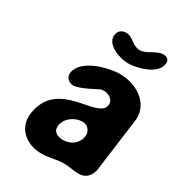

<svg xmlns="http://www.w3.org/2000/svg" viewBox="-175 -840 886 959"><g transform="rotate(30 268.0 -360.5)"><path d="M61 -143C47 -50 120 7 207 7C249 7 287 -7 329 -7C360 -7 387 1 418 1C463 1 485 -30 491 -69L495 -100C501 -142 526 -338 532 -380C536 -479 440 -534 350 -534C285 -534 143 -499 130 -415C126 -389 148 -367 174 -367C209 -367 297 -416 305 -420C307 -420 319 -421 322 -421C350 -421 382 -402 377 -370C363 -278 95 -362 61 -143ZM210 -158C217 -202 262 -234 306 -234C339 -234 359 -206 354 -176C347 -132 308 -106 267 -106C235 -106 204 -119 210 -158ZM227 -690C218 -630 309 -600 356 -600C404 -600 511 -626 521 -690C525 -715 511 -727 488 -727C446 -727 414 -686 373 -686C332 -686 313 -728 273 -728C249 -728 231 -715 227 -690Z"/></g></svg>

Font: Asimov Print
Style: Regular
Weight: 500
Designer: Google
Version: Version 2.000980: 2014